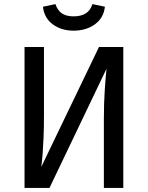

<svg xmlns="http://www.w3.org/2000/svg" viewBox="-20 -919 723 939"><path d="M464 -689H583V0H488V-336Q488 -417 492.5 -481.5Q497 -546 501 -583L222 0H100V-689H195V-353Q195 -291 193 -246Q191 -201 188.5 -167Q186 -133 182 -103ZM340 -769Q280 -769 238 -800Q196 -831 190 -886L251 -899Q262 -867 283.5 -853Q305 -839 340 -839Q375 -839 398.5 -853Q422 -867 432 -899L493 -886Q487 -831 444 -800Q401 -769 340 -769Z"/></svg>

Font: Fira Sans Variable
Style: Regular
Weight: 400
Designer: Carrois Corporate & Edenspiekermann AG
Foundry: Carrois Corporate GbR & Edenspiekermann AG
Version: Version 4.202